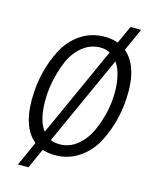

<svg xmlns="http://www.w3.org/2000/svg" viewBox="-132 -885 848 1078"><g transform="rotate(15 292.0 -345.5)"><path d="M265 5Q227 5 192 -6L140 109H79L143 -33Q60 -100 60 -261Q60 -424 130 -560Q165 -627 226 -668.5Q287 -710 366 -710Q407 -710 443 -697L490 -800H552L492 -668Q573 -601 573 -445Q573 -283 502 -146Q466 -78 404.5 -36.5Q343 5 265 5ZM358 -645Q299 -645 253 -607Q207 -569 182 -510Q134 -393 134 -277.5Q134 -162 177 -108L414 -632Q388 -645 358 -645ZM458 -592 222 -71Q243 -61 275 -61Q333 -61 378.5 -99Q424 -137 450 -195Q500 -310 500 -421Q500 -532 458 -592Z"/></g></svg>

Font: Gudea
Style: Italic
Weight: 400
Version: Version 1.002